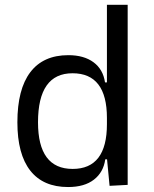

<svg xmlns="http://www.w3.org/2000/svg" viewBox="-20 -752 626 782"><path d="M257.3 9.8Q155.8 9.8 103.3 -57.1Q50.8 -124 50.8 -253.9Q50.8 -388.7 103.5 -458Q156.2 -527.3 258.3 -527.3Q321.8 -527.3 360.8 -498.5Q399.9 -469.7 407.7 -416.5H415.5V-732.4H500V1L426.3 4.9L416 -103H408.7Q401.4 -50.3 362.5 -20.3Q323.7 9.8 257.3 9.8ZM415.5 -246.1V-271.5Q415.5 -453.6 275.4 -453.6Q134.8 -453.6 134.8 -253.9Q134.8 -64 275.9 -64Q415.5 -64 415.5 -246.1Z"/></svg>

Font: Cascadia Mono NF SemiLight
Style: Regular
Weight: 350
Monospace: yes
Designer: Aaron Bell
Foundry: Saja Typeworks
Version: Version 2404.023; ttfautohint (v1.8.4)